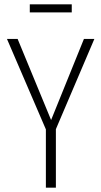

<svg xmlns="http://www.w3.org/2000/svg" viewBox="-20 -863 466 883"><path d="M414 -684 237 -269V0H191V-268L12 -684H61L215 -311L366 -684ZM310 -806H117V-843H310Z"/></svg>

Font: Fira Sans Extra Condensed ExtraLight
Style: Regular
Weight: 275
Width: 1
Designer: Carrois Corporate & Edenspiekermann AG
Foundry: Carrois Corporate GbR & Edenspiekermann AG
Version: Version 4.203